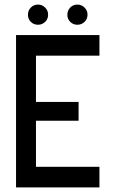

<svg xmlns="http://www.w3.org/2000/svg" viewBox="-20 -818 504 838"><path d="M50 0V-665H414V-575H137V-373H323V-291H137V-90H414V0ZM102 -754Q102 -772 114.5 -785Q127 -798 146 -798Q164 -798 177 -785Q190 -772 190 -754Q190 -735 177 -722.5Q164 -710 146 -710Q127 -710 114.5 -722.5Q102 -735 102 -754ZM274 -754Q274 -772 286.5 -785Q299 -798 318 -798Q336 -798 349 -785Q362 -772 362 -754Q362 -735 349 -722.5Q336 -710 318 -710Q299 -710 286.5 -722.5Q274 -735 274 -754Z"/></svg>

Font: Sulphur Point
Style: Bold
Weight: 700
Designer: Noponies / Dale Sattler
Foundry: Noponies
Version: Version 1.000; ttfautohint (v1.8)